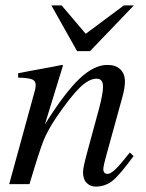

<svg xmlns="http://www.w3.org/2000/svg" viewBox="-20 -681 540 710"><path d="M475 -661 313 -492H265L170 -661H208L297 -556L438 -661ZM460 -117 474 -104Q423 -34 396 -12.5Q369 9 334 9Q314 9 300.5 -4.5Q287 -18 287 -45Q287 -61 303 -120L347 -282Q361 -336 361 -361Q361 -390 337 -390Q308 -390 273.5 -355.5Q239 -321 189 -248Q156 -199 140.5 -160Q125 -121 89 0H14L110 -350Q112 -360 112 -367Q112 -382 98.5 -387.5Q85 -393 47 -394V-410Q86 -418 134 -426.5Q182 -435 209 -441L213 -439L146 -221Q220 -339 274 -390Q328 -441 377 -441Q408 -441 425 -424.5Q442 -408 442 -380Q442 -355 432 -320L376 -117Q362 -67 362 -56Q362 -38 378 -38Q397 -38 439 -91Q446 -99 460 -117Z"/></svg>

Font: STIX
Style: Italic
Weight: 400
Italic angle: -16.33°
Designer: MicroPress Inc., with final additions and corrections provided by Coen Hoffman, Elsevier (retired)
Version: Version 1.1.1